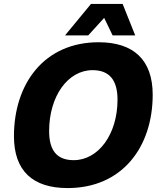

<svg xmlns="http://www.w3.org/2000/svg" viewBox="-20 -941 812 977"><path d="M311 -761H429L510 -850L553 -761H668L604 -921H443ZM324 16C603 16 757 -194 757 -459C757 -636 660 -726 482 -726C203 -726 51 -513 51 -248C51 -71 147 16 324 16ZM355 -126C269 -126 230 -176 230 -274C230 -451 325 -584 451 -584C537 -584 578 -533 578 -434C578 -258 481 -126 355 -126Z"/></svg>

Font: Geist ExtraBold
Style: Italic
Weight: 800
Italic angle: -12°
Designer: Basement.studio, Andrés Briganti, Mateo Zaragoza
Foundry: Basement.studio, Vercel, Andrés Briganti, Guido Ferreyra, Mateo Zaragoza
Version: Version 1.500